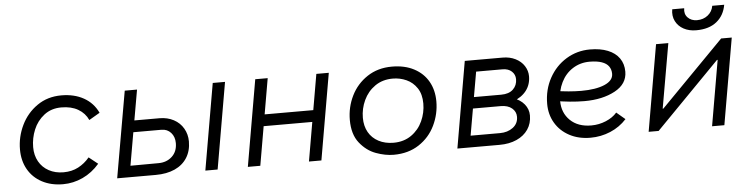

<svg xmlns="http://www.w3.org/2000/svg" viewBox="-45 -933 4504 1152"><g transform="rotate(-5 2207.0 -356.5)"><path d="M55 -223Q55 -299 88.5 -368.5Q122 -438 184.5 -481.5Q247 -525 330 -525Q408 -525 465 -493Q522 -461 550 -401L485 -363Q466 -405 425 -429Q384 -453 324 -453Q263 -453 220 -419.5Q177 -386 156 -335Q135 -284 135 -230Q135 -181 156 -143.5Q177 -106 215.5 -85Q254 -64 304 -64Q354 -64 393 -84.5Q432 -105 461 -140L515 -97Q471 -46 414 -19.5Q357 7 295 7Q223 7 168.5 -22Q114 -51 84.5 -103Q55 -155 55 -223Z M672 -68 876 -69Q925 -69 957.5 -99Q990 -129 990 -180Q990 -218 968 -242.5Q946 -267 911 -267H703L716 -337H905Q953 -337 990.5 -317Q1028 -297 1048.5 -261.5Q1069 -226 1069 -183Q1069 -127 1043 -85.5Q1017 -44 968.5 -22Q920 0 853 0H657ZM712 -520H786L749 -309L747 -298L695 0H621ZM1242 -520H1316L1226 0H1152Z M1941 -520 1851 0H1776L1866 -520ZM1408 0 1498 -520H1573L1483 0ZM1503 -235 1515 -305H1845L1833 -235Z M2042 -227Q2042 -304 2075.5 -372Q2109 -440 2172.5 -482Q2236 -524 2321 -524Q2398 -524 2454 -494.5Q2510 -465 2539.5 -413Q2569 -361 2569 -293Q2569 -217 2536 -148.5Q2503 -80 2439 -38Q2375 4 2287 4Q2236 4 2180 -16.5Q2124 -37 2083 -88.5Q2042 -140 2042 -227ZM2490 -287Q2490 -343 2465.5 -380Q2441 -417 2402 -434.5Q2363 -452 2320 -452Q2258 -452 2213 -420.5Q2168 -389 2144.5 -338.5Q2121 -288 2121 -233Q2121 -183 2142 -146Q2163 -109 2202 -88.5Q2241 -68 2292 -68Q2354 -68 2399 -99.5Q2444 -131 2467 -181.5Q2490 -232 2490 -287Z M2760 -520H2988Q3031 -520 3065 -503Q3099 -486 3117.5 -457Q3136 -428 3136 -395Q3136 -345 3108 -308.5Q3080 -272 3028 -253L3027 -273Q3072 -258 3096.5 -228Q3121 -198 3121 -160Q3121 -112 3096.5 -76Q3072 -40 3027.5 -20Q2983 0 2924 0H2670ZM2723 -70H2933Q2979 -70 3011 -94Q3043 -118 3043 -159Q3043 -190 3018.5 -210.5Q2994 -231 2951 -231H2748L2760 -299H2960Q3007 -299 3032 -323Q3057 -347 3057 -384Q3057 -412 3036.5 -431Q3016 -450 2981 -450H2789L2828 -483L2750 -37Z M3230 -220Q3230 -305 3268 -374.5Q3306 -444 3371 -483.5Q3436 -523 3514 -523Q3576 -523 3621 -505Q3666 -487 3690 -453Q3714 -419 3714 -372Q3714 -298 3639 -257.5Q3564 -217 3455 -217Q3372 -217 3269 -235L3280 -294Q3369 -280 3441 -280Q3529 -280 3581.5 -302.5Q3634 -325 3634 -366Q3634 -392 3620.5 -411Q3607 -430 3578 -440Q3549 -450 3505 -450Q3449 -450 3404 -421.5Q3359 -393 3334 -342.5Q3309 -292 3309 -231Q3309 -159 3356 -113.5Q3403 -68 3483 -68Q3529 -68 3571 -85.5Q3613 -103 3638 -132L3690 -88Q3649 -43 3592 -19Q3535 5 3472 5Q3400 5 3345 -24.5Q3290 -54 3260 -105Q3230 -156 3230 -220Z M3912 -520H3986L3918 -131H3922L4304 -520H4368L4278 0H4204L4272 -394H4268L3882 0H3822ZM4027 -720H4099Q4093 -686 4114 -664Q4135 -642 4170 -642Q4208 -642 4235 -663.5Q4262 -685 4268 -720H4340Q4329 -656 4283 -619Q4237 -582 4160 -582Q4117 -582 4084.5 -599.5Q4052 -617 4036 -648.5Q4020 -680 4027 -720Z"/></g></svg>

Font: Fixel Italic Variable Display Thin
Style: Italic
Weight: 100
Italic angle: -10°
Designer: AlfaBravo + MacPaw
Foundry: Kyrylo Tkachov, Marchela Mozhyna, Serhii Makarenko, Maria Weinstein, Zakhar Kryvoshyya
Version: Version 1.210;Glyphs 3.2 (3217)